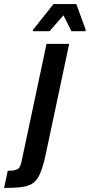

<svg xmlns="http://www.w3.org/2000/svg" viewBox="-124 -725 440 941"><path d="M-104 196 -86 112Q-58 112 -44.5 107Q-31 102 -26 90.5Q-21 79 -17 60L104 -510H215L104 13Q94 64 83 97.5Q72 131 58.5 151Q45 171 24 180.5Q3 190 -28 193Q-59 196 -104 196ZM37 -572 38 -579 138 -705H250L296 -579L295 -572H226L187 -650L119 -572Z"/></svg>

Font: Saira Condensed SemiBold
Style: Italic
Weight: 600
Width: 3
Italic angle: -12°
Designer: Hector Gatti with collaboration of the Omnibus-Type team
Foundry: Omnibus-Type
Version: Version 1.101